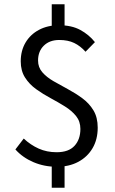

<svg xmlns="http://www.w3.org/2000/svg" viewBox="-20 -768 537 898"><path d="M245 12Q187 12 136.5 -9.5Q86 -31 52 -69L91 -120Q123 -90 161 -73Q199 -56 245 -56Q301 -56 328.5 -86Q356 -116 356 -165Q356 -200 336 -225Q316 -250 284 -270Q252 -290 216.5 -309Q181 -328 149 -351Q117 -374 97 -405.5Q77 -437 77 -481Q77 -531 99.5 -569Q122 -607 162.5 -628.5Q203 -650 256 -650Q315 -650 355.5 -628Q396 -606 424 -571L380 -526Q356 -553 327 -567Q298 -581 257 -581Q212 -581 185 -554.5Q158 -528 158 -485Q158 -453 178 -430Q198 -407 230 -388.5Q262 -370 297.5 -351Q333 -332 365 -308.5Q397 -285 417 -252Q437 -219 437 -171Q437 -116 413 -75Q389 -34 346 -11Q303 12 245 12ZM222 110V-17H282V110ZM222 -619V-748H282V-619Z"/></svg>

Font: Mada
Style: Regular
Weight: 400
Designer: Khaled Hosny
Version: Version 1.5